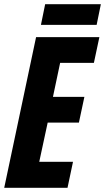

<svg xmlns="http://www.w3.org/2000/svg" viewBox="-23 -890 498 910"><path d="M148 -714H448L422 -592H262L228 -431H377L351 -309H203L163 -123H323L297 0H-3ZM191 -870H455L435 -772H171Z"/></svg>

Font: Noto Sans Display Ex Bold Cond
Style: Italic
Weight: 800
Width: 3
Italic angle: -12°
Designer: Monotype Design team
Foundry: Monotype Imaging Inc.
Version: Version 1.000